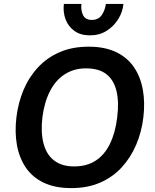

<svg xmlns="http://www.w3.org/2000/svg" viewBox="-20 -952 793 983"><path d="M345 11Q261 11 203 -17Q145 -45 111.5 -95Q78 -145 66.5 -210.5Q55 -276 64 -351Q73 -426 100.5 -491.5Q128 -557 174.5 -607Q221 -657 285.5 -685Q350 -713 434 -713Q517 -713 575 -685Q633 -657 666.5 -607Q700 -557 711.5 -491.5Q723 -426 714 -351Q705 -276 677 -210.5Q649 -145 603 -95Q557 -45 492.5 -17Q428 11 345 11ZM359 -100Q425 -100 470.5 -130Q516 -160 543.5 -217Q571 -274 580 -351Q590 -429 576.5 -485.5Q563 -542 525 -572Q487 -602 420 -602Q359 -602 312 -572Q265 -542 236 -485.5Q207 -429 197 -351Q188 -274 203 -217Q218 -160 257.5 -130Q297 -100 359 -100ZM440 -771Q392 -771 360.5 -794Q329 -817 315.5 -853.5Q302 -890 307 -932H397Q393 -900 405 -875Q417 -850 450 -850Q484 -850 501 -875Q518 -900 522 -932H612Q608 -890 585 -853.5Q562 -817 525.5 -794Q489 -771 440 -771Z"/></svg>

Font: Inclusive Sans SemiBold
Style: Italic
Weight: 600
Italic angle: -7°
Designer: Olivia King
Foundry: Olivia King
Version: Version 2.004